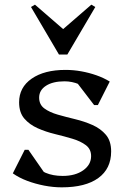

<svg xmlns="http://www.w3.org/2000/svg" viewBox="-20 -792 541 824"><path d="M245 12Q208 12 169.5 4.5Q131 -3 96.5 -16Q62 -29 35 -48L86 -149H102L191 -21H124L118 -94Q144 -64 175.5 -50.5Q207 -37 249 -37Q303 -37 337 -61Q371 -85 371 -122Q371 -152 348.5 -169Q326 -186 291 -196.5Q256 -207 216.5 -216.5Q177 -226 142 -241.5Q107 -257 84.5 -283Q62 -309 62 -353Q62 -417 116 -454.5Q170 -492 261 -492Q295 -492 328.5 -486Q362 -480 393.5 -469Q425 -458 451 -442L400 -341H384L286 -469H362L368 -396Q349 -418 319 -430.5Q289 -443 257 -443Q207 -443 177.5 -424Q148 -405 148 -373Q148 -343 170.5 -326.5Q193 -310 228 -300Q263 -290 302.5 -280.5Q342 -271 377 -255.5Q412 -240 434.5 -213.5Q457 -187 457 -142Q457 -68 402 -28Q347 12 245 12ZM130 -772 257 -662H245L372 -772L389 -762L269 -558H233L113 -762Z"/></svg>

Font: Platypi Light
Style: Regular
Weight: 300
Designer: David Sargent
Foundry: Bolt Cutter Type
Version: Version 1.200